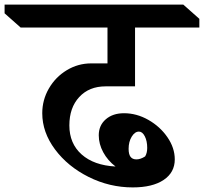

<svg xmlns="http://www.w3.org/2000/svg" viewBox="-80 -806 888 836"><path d="M222 -260Q222 -181 275.5 -133.5Q329 -86 423 -81Q389 -107 369.5 -143Q350 -179 350 -217Q350 -260 380.5 -286.5Q411 -313 460 -313Q515 -313 566 -284Q617 -255 649 -208.5Q681 -162 681 -112Q681 -55 632.5 -22.5Q584 10 498 10Q397 10 306 -35.5Q215 -81 159.5 -155.5Q104 -230 104 -313Q104 -371 133 -421Q162 -471 211 -500.5Q260 -530 317 -530H388V-686H10L-60 -748V-786H718L788 -724V-686H508V-430H380Q308 -430 265 -383.5Q222 -337 222 -260ZM480 -158Q480 -134 488.5 -123Q497 -112 514 -112Q532 -112 552 -125Q561 -140 561 -162Q561 -192 550.5 -212.5Q540 -233 525 -233Q507 -233 493.5 -211Q480 -189 480 -158Z"/></svg>

Font: Inknut
Style: Antiqua
Weight: 400
Designer: Claus Eggers Srensen
Foundry: Claus Eggers Srensen
Version: Version 1.000; ttfautohint (v1.2) -l 7 -r 28 -G 50 -x 13 -D 